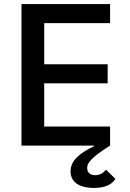

<svg xmlns="http://www.w3.org/2000/svg" viewBox="-20 -718 640 947"><path d="M86 0H443L444 3C369 39 328 76 328 127C328 186 380 209 443 209C499 209 534 191 549 164L503 119C490 135 473 146 450 146C429 146 410 137 410 110C410 89 422 64 523 0V-94H198V-307H511V-401H198V-604H523V-698H86Z"/></svg>

Font: IBM Mono Medium
Style: Regular
Weight: 500
Monospace: yes
Designer: Mike Abbink, Paul van der Laan, Pieter van Rosmalen
Foundry: Bold Monday
Version: Version 2.3